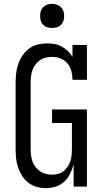

<svg xmlns="http://www.w3.org/2000/svg" viewBox="-20 -968 540 996"><path d="M219 8Q194 8 170.5 1.5Q147 -5 127.5 -20Q108 -35 95 -55.5Q82 -76 74 -99Q66 -122 63.5 -146.5Q61 -171 61 -195V-540Q61 -565 64 -589.5Q67 -614 75 -637Q83 -660 97.5 -681Q112 -702 131.5 -716.5Q151 -731 175.5 -737Q200 -743 225 -743Q225 -743 225 -743Q225 -743 225 -743Q244 -743 263.5 -739.5Q283 -736 300.5 -726.5Q318 -717 332 -703Q346 -689 356 -673V-735H431V-554H356Q356 -577 350.5 -599Q345 -621 330.5 -638.5Q316 -656 294.5 -664.5Q273 -673 250 -673Q250 -673 250 -673Q250 -673 250 -673Q250 -673 250 -673Q250 -673 250 -673Q234 -673 217.5 -669Q201 -665 187.5 -656Q174 -647 164 -633.5Q154 -620 148.5 -604.5Q143 -589 141 -572.5Q139 -556 139 -540V-195Q139 -179 141 -162.5Q143 -146 148.5 -130.5Q154 -115 164 -102Q174 -89 187.5 -79.5Q201 -70 217 -66Q233 -62 249 -62Q265 -62 281 -66Q297 -70 309.5 -80Q322 -90 331 -103.5Q340 -117 345 -132Q350 -147 351.5 -163Q353 -179 353 -195V-330H250V-400H431V0H362V-115Q355 -90 343.5 -66.5Q332 -43 313 -25.5Q294 -8 269 0Q244 8 219 8ZM250 -823Q237 -823 225 -826.5Q213 -830 204 -839Q195 -848 191.5 -860Q188 -872 188 -885Q188 -898 191.5 -910Q195 -922 204 -931Q213 -940 225 -944Q237 -948 250 -948Q263 -948 275 -944Q287 -940 296 -931Q305 -922 309 -910Q313 -898 313 -885Q313 -872 309 -860Q305 -848 296 -839Q287 -830 275 -826.5Q263 -823 250 -823Z"/></svg>

Font: Iosevka Gothic
Style: Regular
Weight: 400
Monospace: yes
Designer: Belleve Invis
Foundry: Belleve Invis
Version: Version 15.5.1; ttfautohint (v1.8.4)